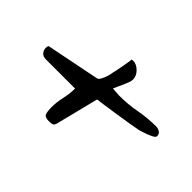

<svg xmlns="http://www.w3.org/2000/svg" viewBox="-79 -620 644 644"><g transform="rotate(45 243.5 -298.0)"><path d="M164.1 -164.1Q164.1 -190.4 169.9 -215.3Q175.8 -240.2 175.8 -265.6H38.1Q23.4 -265.6 16.6 -273.9Q9.8 -282.2 9.8 -293Q9.8 -295.9 10.7 -299.8Q11.7 -303.7 12.7 -303.7L203.1 -341.8Q209 -342.8 213.4 -350.6Q217.8 -358.4 221.2 -367.7Q224.6 -377 226.1 -384.8Q227.5 -392.6 227.5 -392.6Q228.5 -396.5 231 -407.7Q233.4 -418.9 235.4 -430.7Q237.3 -442.4 239.3 -453.1Q241.2 -463.9 241.2 -468.8H244.1Q245.1 -468.8 245.6 -469.2Q246.1 -469.7 247.1 -469.7Q263.7 -469.7 277.8 -455.6Q292 -441.4 292 -424.8Q292 -418 288.6 -408.7Q285.2 -399.4 280.8 -389.6Q276.4 -379.9 272 -370.6Q267.6 -361.3 265.6 -355.5Q270.5 -355.5 282.2 -354.5Q293.9 -353.5 297.9 -353.5Q338.9 -353.5 377.9 -360.8Q417 -368.2 458 -368.2Q466.8 -368.2 475.1 -363.3Q483.4 -358.4 483.4 -347.7Q483.4 -341.8 474.1 -336.9Q464.8 -332 453.1 -327.6Q441.4 -323.2 431.2 -320.3Q420.9 -317.4 418 -317.4Q408.2 -315.4 384.8 -311.5Q361.3 -307.6 335.4 -303.7Q309.6 -299.8 286.1 -296.4Q262.7 -293 253.9 -292L215.8 -139.6Q212.9 -128.9 205.6 -127.4Q198.2 -126 190.4 -126Q170.9 -126 167.5 -136.7Q164.1 -147.5 164.1 -164.1Z"/></g></svg>

Font: La Belle Aurore
Style: Regular
Weight: 400
Version: Version 1.001 2001